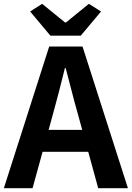

<svg xmlns="http://www.w3.org/2000/svg" viewBox="-24 -984 689 1004"><path d="M-3.8 0 233.3 -740.8H407.5L644.9 0H489.5L383.7 -385.9Q366.9 -444.1 351.2 -506.3Q335.5 -568.5 319.4 -627.9H315.4Q300.9 -567.7 284.7 -505.9Q268.5 -444.1 252.5 -385.9L146.3 0ZM143.3 -190.1V-304.8H495.4V-190.1ZM239.6 -797.4 133.6 -923.9 196.4 -964 316.2 -866.5H321L440.7 -964L504.3 -923.9L398.2 -797.4Z"/></svg>

Font: Shanggu Sans SC VF
Style: Regular
Weight: 250
Designer: GuiWonder
Version: Version 1.021